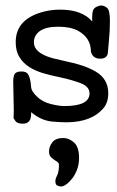

<svg xmlns="http://www.w3.org/2000/svg" viewBox="-20 -423 424 697"><path d="M158 127Q158 109 170 93.5Q182 78 210 78Q230 78 248.5 94Q267 110 267 150Q267 173 260 192Q253 211 242.5 224.5Q232 238 221 246Q210 254 202 254Q197 254 189 251Q181 248 181 235Q181 226 187.5 213.5Q194 201 194 175Q194 169 188.5 165Q183 161 176 156.5Q169 152 163.5 145.5Q158 139 158 127ZM214 -38Q305 -38 305 -84Q305 -109 271.5 -121.5Q238 -134 199.5 -142Q161 -150 134.5 -158Q108 -166 86.5 -179.5Q65 -193 51 -215Q37 -237 37 -270Q37 -355 140 -381Q168 -388 198 -388Q278 -388 315 -345Q314 -359 315 -367Q315 -389 326.5 -396Q338 -403 348 -403Q358 -403 368.5 -394.5Q379 -386 379 -348Q379 -310 375.5 -276Q372 -242 372 -237Q372 -210 344 -210Q316 -210 310 -236Q310 -285 264 -311Q236 -326 191.5 -326Q147 -326 125 -310.5Q103 -295 103 -269Q103 -231 170 -212Q190 -207 221 -200Q286 -187 326 -164Q373 -137 373 -85Q373 -51 356 -31Q313 21 220 21Q199 21 166 18Q127 13 93 -16Q93 -16 93 -9Q93 26 63 26Q43 26 36 16.5Q29 7 29 3Q30 3 30 -24Q29 -50 28 -126Q28 -143 32.5 -153Q37 -163 56.5 -163.5Q76 -164 82 -153Q91 -139 93 -106Q94 -92 114 -72.5Q134 -53 164 -45.5Q194 -38 214 -38Z"/></svg>

Font: Scratch Savers
Style: Book
Weight: 400
Designer: Pablo Impallari, Rodrigo Fuenzalida, Brenda Gallo
Foundry: Pablo Impallari, Rodrigo Fuenzalida, Brenda Gallo
Version: Version 4.0b1